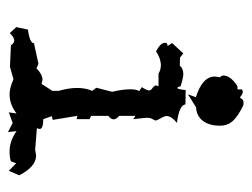

<svg xmlns="http://www.w3.org/2000/svg" viewBox="-95 -530 634 484"><g transform="rotate(90 222.0 -288.0)"><path d="M313 8.8 290 -2.9 263.2 6.8 266.1 -12.7Q243.2 4.9 217.8 4.9Q202.1 4.9 179.7 -4.9L148.4 3.9L94.2 1.5Q88.9 -6.8 82 -6.8Q73.7 -6.8 63.5 4.4L48.3 -12.2L54.7 -41.5Q88.9 -45.9 88.9 -56.6L140.6 -67.9L152.3 -63Q167.5 -78.1 181.2 -78.1L191.4 -75.7L209 -103V-119.1Q201.7 -144.5 201.7 -165.5Q201.7 -186.5 209 -203.6L201.2 -213.9L211.4 -253.9Q205.1 -279.3 205.1 -299.8Q205.1 -314.5 209.5 -321.8L199.7 -328.6Q208 -341.3 208 -347.2Q208 -351.1 201.7 -355.7Q195.3 -360.4 195.3 -364.3L197.3 -370.6H165.5Q155.8 -376.5 144.5 -376.5Q127.4 -376.5 109.4 -364.3Q87.9 -375.5 87.9 -387.2L88.4 -391.1L95.7 -394L88.4 -404.8L114.7 -433.1L125 -424.8L145.5 -424.3Q152.8 -433.1 167 -433.1Q175.8 -433.1 197.3 -426.3Q199.7 -418 201.7 -418Q205.1 -418 207 -439L243.2 -438.5Q244.6 -422.9 289.6 -417Q272.5 -402.8 272.5 -391.1Q272.5 -385.7 278.1 -376.2Q283.7 -366.7 283.7 -363.3Q283.7 -360.8 280.3 -355.7Q276.9 -350.6 276.9 -339.8L280.3 -307.1L272 -312.5V-271.5Q280.8 -264.2 280.8 -257.3Q280.8 -250.5 272 -244.1V-200.7L280.3 -196.8V-164.1L272 -166L282.2 -104L272.9 -101.6L280.3 -80.1Q305.2 -80.1 305.2 -70.8L303.2 -64L357.4 -59.6L371.6 -62Q400.4 -62 421.9 -19.5L410.6 6.8L391.6 -11.7L386.7 1.5Q377 4.9 361.8 4.9Q335.4 4.9 310.5 -12.7ZM217.8 -444.8 225.1 -464.8Q172.9 -481 172.9 -512.7L174.8 -525.9Q170.4 -528.8 170.4 -534.2Q170.4 -547.4 184.6 -560.1Q195.3 -569.8 200.2 -569.8L202.6 -569.3Q205.6 -569.3 205.6 -574.2L205.1 -578.1Q205.1 -583 210.9 -583Q216.3 -583 220.5 -579.6Q224.6 -576.2 225.6 -576.2Q226.6 -576.2 227.5 -577.6Q231 -585 238.8 -585L245.1 -584.5Q274.4 -570.3 285.6 -557.1Q296.9 -543.9 296.9 -525.4Q296.9 -500.5 286.1 -484.4Q273.4 -466.3 250.5 -465.3Z"/></g></svg>

Font: Truetypewriter PolyglOTT
Style: Regular
Weight: 400
Designer: Sergey Beatoff a.k.a. Sam_T
Version: Version 3.76